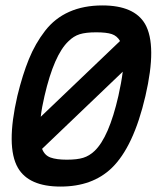

<svg xmlns="http://www.w3.org/2000/svg" viewBox="-20 -669 600 707"><path d="M422 -518Q411 -537 391.5 -543.5Q372 -550 334 -550Q296 -550 273.5 -543Q251 -536 232 -517Q179 -467 144 -316Q134 -274 130 -239ZM44 -316Q63 -394 86.5 -451.5Q110 -509 146 -555.5Q182 -602 235 -625.5Q288 -649 357 -649Q474 -649 514 -581Q559 -503 515.5 -315.5Q472 -128 391 -50Q320 18 203 18Q86 18 46 -51Q1 -129 44 -316ZM135 -121Q144 -97 166 -89Q188 -81 226 -81Q264 -81 286.5 -88Q309 -95 328 -113Q381 -163 416 -316Q427 -365 432 -405Z"/></svg>

Font: Brass Mono
Style: Bold Italic
Weight: 700
Italic angle: -13°
Monospace: yes
Version: Version 1.000; ttfautohint (v1.8.3) -l 8 -r 50 -G 200 -x 14 